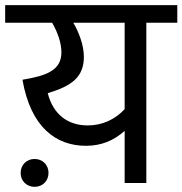

<svg xmlns="http://www.w3.org/2000/svg" viewBox="-40 -709 707 744"><path d="M-20 -621H162C184 -583 198 -542 198 -506C198 -435 137 -415 47 -400C79 -216 177 -144 293 -144C352 -144 401 -164 443 -202V0H527V-621H647V-689H-20ZM145 -348C239 -376 285 -411 285 -489C285 -533 266 -584 244 -621H443V-286C406 -246 356 -223 300 -223C222 -223 166 -266 145 -348ZM94 15C125 15 148 -8 148 -39C148 -70 125 -93 94 -93C63 -93 40 -70 40 -39C40 -8 63 15 94 15Z"/></svg>

Font: FiraGO Unicode
Style: Regular
Weight: 400
Designer: bBox Type
Foundry: bBox Type GmbH
Version: Version 1.001;PS 001.001;hotconv 1.0.88;makeotf.lib2.5.64775